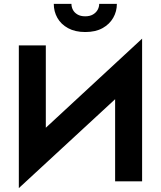

<svg xmlns="http://www.w3.org/2000/svg" viewBox="-20 -934 827 989"><path d="M348 -914Q348 -898 355.5 -883.5Q363 -869 379 -859.5Q395 -850 419 -850Q443 -850 459 -859.5Q475 -869 483 -883.5Q491 -898 491 -914H582Q582 -875 563 -842Q544 -809 508 -789Q472 -769 419 -769Q367 -769 330.5 -789Q294 -809 275.5 -842Q257 -875 257 -914ZM77 35V-700H216V-276L712 -735V0H573V-423Z"/></svg>

Font: Venryn Sans SemiBold
Style: Regular
Weight: 600
Designer: Owen Earl, indestructible type* (font) & Cristiano Sobral (main changes)
Version: Version 3.60;October 28, 2020;FontCreator 13.0.0.2681 64-bit